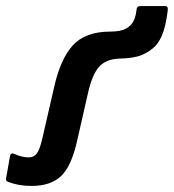

<svg xmlns="http://www.w3.org/2000/svg" viewBox="-49 -600 573 632"><path d="M56 12Q33 12 15.5 9Q-2 6 -22 -1Q-31 -5 -29 -13L-16 -86Q-14 -99 -1 -93Q23 -82 46 -82Q62 -82 72 -94.5Q82 -107 91 -147L128 -308Q149 -405 190.5 -450.5Q232 -496 314 -496Q348 -496 366 -506Q384 -516 391 -532Q396 -542 398 -552.5Q400 -563 401 -571Q402 -580 414 -580H496Q505 -580 503 -565Q498 -523 488.5 -495Q479 -467 463 -449Q445 -431 419 -419.5Q393 -408 342 -407Q299 -405 276.5 -379.5Q254 -354 240 -291L205 -137Q186 -52 151.5 -20Q117 12 56 12Z"/></svg>

Font: Sofia Sans
Style: Bold Italic
Weight: 700
Italic angle: -9°
Designer: Botio Nikoltchev, Ani Petrova
Foundry: lettersoup
Version: Version 4.101; ttfautohint (v1.8.4.7-5d5b)